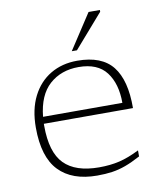

<svg xmlns="http://www.w3.org/2000/svg" viewBox="-83 -799 734 876"><g transform="rotate(-10 283.5 -361.0)"><path d="M297 -522Q410.5 -522 461 -458Q511.5 -394 510.5 -265H97.5Q97.5 -260.5 97.5 -255.5Q97.5 -133 150.2 -79.2Q203 -25.5 312 -25.5Q364 -25.5 406.2 -35.5Q448.5 -45.5 499.5 -71V-43Q460.5 -22 429 -10.5Q397.5 1 366.5 5.5Q335.5 10 297 10Q181 10 119.8 -53.8Q58.5 -117.5 58.5 -254Q58.5 -338 88.8 -398Q119 -458 172.8 -490Q226.5 -522 297 -522ZM298 -492.5Q217 -492.5 163.2 -444.5Q109.5 -396.5 99.5 -297H467Q467 -386 426.5 -439.2Q386 -492.5 298 -492.5ZM280.5 -569 387 -732H439.5V-724L304.5 -569Z"/></g></svg>

Font: Newsreader Caption ExtraLight
Style: Regular
Weight: 275
Designer: Hugues Gentile
Foundry: Production Type
Version: Version 1.001